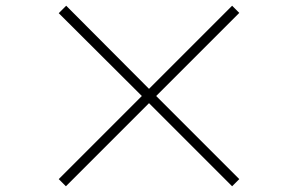

<svg xmlns="http://www.w3.org/2000/svg" viewBox="-20 -707 1040 670"><path d="M815 -82 525 -372 815 -662 790 -687 500 -397 211 -687 185 -661 475 -372 185 -82 210 -57 500 -347 790 -57Z"/></svg>

Font: Noto Sans Japanese Thin
Style: Regular
Weight: 100
Designer: Ryoko NISHIZUKA (kana & ideographs); Paul D. Hunt (Latin, Greek & Cyrillic); Wenlong ZHANG (bopomofo); Sandoll Communica
Foundry: Adobe Systems Incorporated
Version: Version 1.000;PS 1;hotconv 1.0.78;makeotf.lib2.5.61930